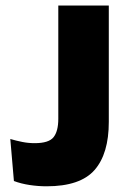

<svg xmlns="http://www.w3.org/2000/svg" viewBox="-20 -659 459 690"><path d="M147.5 10.5Q117 10.5 86 5.8Q55 1 30 -8.5L17 -159.5Q39 -153 60.5 -148.8Q82 -144.5 104.5 -144.5Q155.5 -144.5 172.5 -166Q189.5 -187.5 189.5 -232V-639H371V-221Q371 -106.5 319.8 -48Q268.5 10.5 147.5 10.5Z"/></svg>

Font: Anek Latin ExtraBold
Style: Regular
Weight: 800
Designer: Yesha Goshar
Foundry: Ek Type
Version: Version 1.003